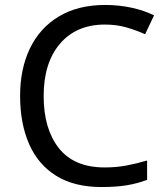

<svg xmlns="http://www.w3.org/2000/svg" viewBox="-20 -744 672 774"><path d="M403 -645Q288 -645 222 -568Q156 -491 156 -357Q156 -224 217.5 -146.5Q279 -69 402 -69Q449 -69 491 -77Q533 -85 573 -97V-19Q533 -4 490.5 3Q448 10 389 10Q280 10 207 -35Q134 -80 97.5 -163Q61 -246 61 -358Q61 -466 100.5 -548.5Q140 -631 217 -677.5Q294 -724 404 -724Q459 -724 510 -713Q561 -702 601 -682L565 -606Q532 -621 491.5 -633Q451 -645 403 -645Z"/></svg>

Font: Noto Sans Tai Tham
Style: Regular
Weight: 400
Designer: Monotype Design Team 2013. Revised by David WIlliams 2020
Foundry: Monotype Imaging Inc.
Version: Version 2.002